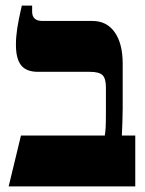

<svg xmlns="http://www.w3.org/2000/svg" viewBox="-20 -667 519 687"><path d="M11 0 55 -182H355Q357 -193 358 -210.5Q359 -228 359 -266V-354Q359 -386 347 -398Q335 -410 301 -410H116Q74 -410 55.5 -433.5Q37 -457 37 -507Q37 -534 41.5 -564.5Q46 -595 58 -647H95V-625Q95 -592 132 -592H311Q362 -592 390.5 -551.5Q419 -511 419 -439V-279Q419 -261 418 -231.5Q417 -202 416 -182H464V0Z"/></svg>

Font: Noto Serif Hebrew Condensed Black
Style: Regular
Weight: 900
Width: 3
Designer: Monotype Design Team
Foundry: Monotype Imaging Inc.
Version: Version 2.004; ttfautohint (v1.8.4.7-5d5b)